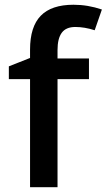

<svg xmlns="http://www.w3.org/2000/svg" viewBox="-20 -785 447 805"><path d="M353 -453.1H221.2V0H106V-453.1H17.1V-506.8L106 -542V-577.1Q106 -672.9 150.9 -719Q195.8 -765.1 288.1 -765.1Q348.6 -765.1 407.2 -745.1L377 -658.2Q334.5 -671.9 295.9 -671.9Q256.8 -671.9 239 -647.7Q221.2 -623.5 221.2 -575.2V-540H353Z"/></svg>

Font: f0_1792           
Style: Regular
Weight: 600
Foundry: Ascender Corporation
Version: Version 1.10